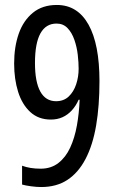

<svg xmlns="http://www.w3.org/2000/svg" viewBox="-20 -744 469 774"><path d="M381 -417Q381 -317 367.5 -238Q354 -159 325 -103.5Q296 -48 252 -19Q208 10 146 10Q128 10 105.5 7Q83 4 69 0V-76Q85 -70 103.5 -67Q122 -64 144 -64Q186 -64 215.5 -87Q245 -110 263 -149Q281 -188 290 -238Q299 -288 301 -342H297Q286 -317 269.5 -299Q253 -281 232 -271.5Q211 -262 185 -262Q135 -262 102 -292.5Q69 -323 53 -374Q37 -425 37 -488Q37 -555 55.5 -608Q74 -661 112.5 -692.5Q151 -724 209 -724Q251 -724 283 -704Q315 -684 337 -644.5Q359 -605 370 -548Q381 -491 381 -417ZM208 -649Q165 -649 143 -609.5Q121 -570 121 -490Q121 -414 142.5 -375Q164 -336 206 -336Q237 -336 257 -355Q277 -374 287 -404Q297 -434 297 -467Q297 -492 293.5 -523Q290 -554 280 -583Q270 -612 252.5 -630.5Q235 -649 208 -649Z"/></svg>

Font: Noto Sans Khmer ExtraCondensed
Style: Regular
Weight: 400
Width: 2
Designer: Danh Hong and the Monotype Design Team
Foundry: Monotype Imaging Inc.
Version: Version 2.004